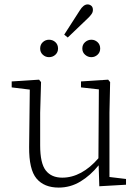

<svg xmlns="http://www.w3.org/2000/svg" viewBox="-20 -837 635 870"><path d="M246 13Q180 13 145.5 -28Q111 -69 112 -172L115 -431L33 -441V-468L157 -476L166 -465L162 -326V-178Q162 -97 187.5 -64.5Q213 -32 262 -32Q306 -32 347.5 -54.5Q389 -77 426 -120L428 -432L347 -441V-468L470 -476L479 -465L476 -326V-35L551 -26V0L430 7L427 -88Q390 -42 344.5 -14.5Q299 13 246 13ZM162 -617Q162 -635 174 -646Q186 -657 202 -657Q219 -657 231 -646Q243 -635 243 -617Q243 -600 231 -589Q219 -578 202 -578Q186 -578 174 -589Q162 -600 162 -617ZM271 -680 341 -789Q358 -817 377 -817Q386 -817 393.5 -811Q401 -805 401 -792Q401 -782 395 -773.5Q389 -765 381 -757L287 -667ZM353 -617Q353 -635 365.5 -646Q378 -657 394 -657Q410 -657 422 -646Q434 -635 434 -617Q434 -600 422 -589Q410 -578 394 -578Q378 -578 365.5 -589Q353 -600 353 -617Z"/></svg>

Font: Source Serif Pro Light
Style: Regular
Weight: 300
Designer: Frank Grießhammer
Foundry: Adobe Systems Incorporated
Version: Version 3.001;hotconv 1.0.111;makeotfexe 2.5.65597